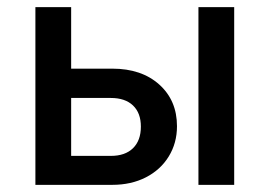

<svg xmlns="http://www.w3.org/2000/svg" viewBox="-20 -517 755 537"><path d="M79 0V-497H179V-325H294Q376 -325 425.5 -280.5Q475 -236 475 -164Q475 -117 452 -79.5Q429 -42 388 -21Q347 0 294 0ZM535 0V-497H635V0ZM290 -243H179V-81H290Q330 -81 352 -102.5Q374 -124 374 -163Q374 -201 352 -222Q330 -243 290 -243Z"/></svg>

Font: Wix Madefor Text Medium
Style: Regular
Weight: 500
Designer: Dalton Maag Ltd
Foundry: Dalton Maag Ltd
Version: Version 3.100